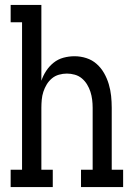

<svg xmlns="http://www.w3.org/2000/svg" viewBox="-20 -755 540 775"><path d="M23 0V-70H69V-665H23V-735H147V-429Q154 -450 166.5 -469Q179 -488 196.5 -502Q214 -516 236 -522Q258 -528 281 -528Q305 -528 328.5 -520.5Q352 -513 370 -497Q388 -481 400 -460Q412 -439 419 -415.5Q426 -392 428.5 -368Q431 -344 431 -320V-70H477V0H307V-70H354V-320Q354 -336 352 -352.5Q350 -369 345 -384.5Q340 -400 331.5 -414Q323 -428 310.5 -438.5Q298 -449 282 -453.5Q266 -458 250 -458Q234 -458 218 -453.5Q202 -449 189.5 -438.5Q177 -428 168.5 -414Q160 -400 155 -384.5Q150 -369 148.5 -352.5Q147 -336 147 -320V-70H193V0Z"/></svg>

Font: Iosevka Slab
Style: Regular
Weight: 400
Monospace: yes
Designer: Belleve Invis
Foundry: Belleve Invis
Version: Version 11.2.4; ttfautohint (v1.8.3)